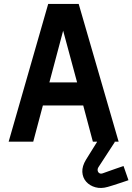

<svg xmlns="http://www.w3.org/2000/svg" viewBox="-20 -720 673 976"><path d="M563 -7H473V2L417 92Q397 125 398.5 154Q400 183 418 203.5Q436 224 465 232Q494 240 528 230Q536 228 553 222.5Q570 217 588.5 211Q607 205 620 200.5Q633 196 633 196L608 124Q608 124 596 128Q584 132 567 138Q550 144 533 150Q516 156 505 160Q493 165 485.5 160.5Q478 156 476.5 147Q475 138 481 129L563 3ZM583 0 380 -700H225L24 0H149L198 -184H403L452 0ZM231 -301 301 -564 372 -301Z"/></svg>

Font: Advent Pro Expanded
Style: Bold
Weight: 700
Width: 7
Designer: VivaRado, Andreas Kalpakidis
Foundry: VivaRado, Andreas Kalpakidis
Version: Version 3.000